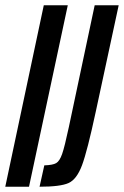

<svg xmlns="http://www.w3.org/2000/svg" viewBox="-26 -708 470 728"><path d="M-6 0 140 -688H231L84 0ZM235 -226 333 -688H424L337 -284Q305 -135 285 -81.5Q265 -28 234 -14Q203 0 124 0L142 -81Q174 -82 187 -89.5Q200 -97 209.5 -124Q219 -151 235 -226Z"/></svg>

Font: Saira Ultra Condensed SemiBold
Style: Italic
Weight: 600
Width: 1
Italic angle: -12°
Designer: Hector Gatti with collaboration of the Omnibus-Type team
Foundry: Omnibus-Type
Version: Version 1.001; ttfautohint (v1.8)